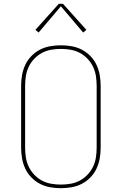

<svg xmlns="http://www.w3.org/2000/svg" viewBox="-20 -981 640 1009"><path d="M300 8Q272 8 243.5 3Q215 -2 190 -15Q165 -28 145 -48.5Q125 -69 113 -94.5Q101 -120 96 -148Q91 -176 91 -205V-530Q91 -559 96 -587Q101 -615 113 -640.5Q125 -666 145 -686.5Q165 -707 190 -720Q215 -733 243.5 -738Q272 -743 300 -743Q328 -743 356.5 -738Q385 -733 410 -720Q435 -707 455 -686.5Q475 -666 487 -640.5Q499 -615 504 -587Q509 -559 509 -530V-205Q509 -176 504 -148Q499 -120 487 -94.5Q475 -69 455 -48.5Q435 -28 410 -15Q385 -2 356.5 3Q328 8 300 8ZM300 -11Q326 -11 351.5 -15.5Q377 -20 399.5 -32Q422 -44 440 -63Q458 -82 469 -105Q480 -128 484 -153.5Q488 -179 488 -205V-530Q488 -556 484 -581.5Q480 -607 469 -630Q458 -653 440 -672Q422 -691 399.5 -703Q377 -715 351.5 -719.5Q326 -724 300 -724Q274 -724 248.5 -719.5Q223 -715 200.5 -703Q178 -691 160 -672Q142 -653 131 -630Q120 -607 116 -581.5Q112 -556 112 -530V-205Q112 -179 116 -153.5Q120 -128 131 -105Q142 -82 160 -63Q178 -44 200.5 -32Q223 -20 248.5 -15.5Q274 -11 300 -11ZM183 -810 166 -824 289 -961H311L434 -824L417 -810L300 -948Z"/></svg>

Font: Iosevka SS04 Thin Extended
Style: Regular
Weight: 100
Width: 7
Monospace: yes
Designer: Belleve Invis
Foundry: Belleve Invis
Version: Version 19.0.0; ttfautohint (v1.8.4)